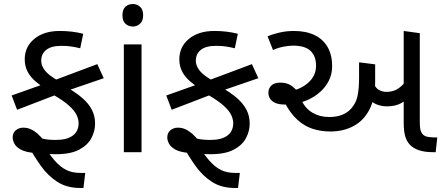

<svg xmlns="http://www.w3.org/2000/svg" viewBox="-20 -757 2203 955"><path d="M379 178Q313 178 266 148Q219 118 184 69Q149 20 117 -38L96 -109Q125 -93 148 -82.5Q171 -72 196 -66.5Q221 -61 257 -61Q314 -61 342.5 -83Q371 -105 371 -144Q371 -163 361.5 -184Q352 -205 325 -230Q298 -255 246 -285L219 -306Q184 -329 157.5 -351.5Q131 -374 117 -401Q103 -428 103 -462Q103 -524 150.5 -563.5Q198 -603 277 -603Q309 -603 338 -599.5Q367 -596 394 -589L379 -517Q353 -523 332.5 -526Q312 -529 286 -529Q235 -529 210 -509Q185 -489 185 -455Q185 -437 195 -419Q205 -401 227 -383.5Q249 -366 285 -347L313 -322Q359 -296 390 -269Q421 -242 437 -211Q453 -180 453 -142Q453 -105 434.5 -70Q416 -35 373.5 -12.5Q331 10 259 10Q234 10 205 8Q176 6 153 4Q106 0 82.5 -13.5Q59 -27 51 -43.5Q43 -60 43 -73Q43 -96 58.5 -109Q74 -122 96 -122Q116 -122 133.5 -114Q151 -106 167.5 -91.5Q184 -77 200 -56L188 -48Q222 7 251 40.5Q280 74 310 88.5Q340 103 378 103H404L395 178ZM65 -211 38 -282 229 -350 464 -438 496 -368 289 -297Z M684 -536V0H596V-536ZM641 -737Q661 -737 676.5 -723.5Q692 -710 692 -681Q692 -653 676.5 -639Q661 -625 641 -625Q619 -625 604 -639Q589 -653 589 -681Q589 -710 604 -723.5Q619 -737 641 -737Z M1148 178Q1082 178 1035 148Q988 118 953 69Q918 20 886 -38L865 -109Q894 -93 917 -82.5Q940 -72 965 -66.5Q990 -61 1026 -61Q1083 -61 1111.5 -83Q1140 -105 1140 -144Q1140 -163 1130.5 -184Q1121 -205 1094 -230Q1067 -255 1015 -285L988 -306Q953 -329 926.5 -351.5Q900 -374 886 -401Q872 -428 872 -462Q872 -524 919.5 -563.5Q967 -603 1046 -603Q1078 -603 1107 -599.5Q1136 -596 1163 -589L1148 -517Q1122 -523 1101.5 -526Q1081 -529 1055 -529Q1004 -529 979 -509Q954 -489 954 -455Q954 -437 964 -419Q974 -401 996 -383.5Q1018 -366 1054 -347L1082 -322Q1128 -296 1159 -269Q1190 -242 1206 -211Q1222 -180 1222 -142Q1222 -105 1203.5 -70Q1185 -35 1142.5 -12.5Q1100 10 1028 10Q1003 10 974 8Q945 6 922 4Q875 0 851.5 -13.5Q828 -27 820 -43.5Q812 -60 812 -73Q812 -96 827.5 -109Q843 -122 865 -122Q885 -122 902.5 -114Q920 -106 936.5 -91.5Q953 -77 969 -56L957 -48Q991 7 1020 40.5Q1049 74 1079 88.5Q1109 103 1147 103H1173L1164 178ZM834 -211 807 -282 998 -350 1233 -438 1265 -368 1058 -297Z M1623 -103Q1577 -103 1536 -116Q1495 -129 1460 -160.5Q1425 -192 1397 -245L1418 -303Q1474 -311 1513 -345.5Q1552 -380 1552 -430Q1552 -478 1524.5 -504Q1497 -530 1438 -530Q1416 -530 1388.5 -524.5Q1361 -519 1338 -508L1311 -576Q1335 -587 1370 -595Q1405 -603 1441 -603Q1502 -603 1544.5 -582.5Q1587 -562 1609.5 -523Q1632 -484 1632 -428Q1632 -373 1599.5 -329.5Q1567 -286 1514 -261.5Q1461 -237 1397 -237Q1370 -237 1352 -244Q1334 -251 1324.5 -264.5Q1315 -278 1315 -297Q1315 -317 1329.5 -331.5Q1344 -346 1374 -346Q1405 -346 1425 -333.5Q1445 -321 1467 -295L1481 -256Q1499 -217 1535 -196Q1571 -175 1617 -175Q1655 -175 1682 -186Q1709 -197 1726 -216Q1751 -244 1758.5 -280Q1766 -316 1766 -371V-447L1846 -437V-349Q1846 -267 1817.5 -212Q1789 -157 1738.5 -130Q1688 -103 1623 -103ZM1904 -228Q1879 -228 1855 -237Q1831 -246 1811 -269Q1791 -292 1777 -333L1835 -356Q1843 -324 1861 -312Q1879 -300 1903 -300Q1939 -300 1965 -319.5Q1991 -339 2013 -373L2030 -291Q2005 -261 1976.5 -244.5Q1948 -228 1904 -228ZM2136 0Q2093 0 2064.5 -9.5Q2036 -19 2019 -37Q2003 -54 1995.5 -79Q1988 -104 1988 -148V-603L2068 -592V-152Q2068 -125 2071 -112.5Q2074 -100 2080 -92Q2091 -78 2112.5 -75.5Q2134 -73 2155 -73L2147 0Z"/></svg>

Font: guzrati25
Style: Book
Weight: 400
Designer: Jelle Bosma - Monotype Design Team, Universal Thirst
Foundry: Monotype Imaging Inc.
Version: Version 2.106